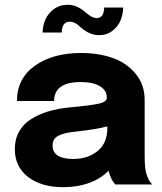

<svg xmlns="http://www.w3.org/2000/svg" viewBox="-20 -759 668 790"><path d="M486.8 -728Q486.3 -700.7 476.3 -675.8Q466.3 -650.9 443.1 -632.6Q419.9 -614.3 387.7 -614.3Q349.1 -614.3 313.5 -645.5Q304.2 -653.8 298.8 -658Q293.5 -662.1 284.9 -666Q276.4 -669.9 267.6 -669.9Q234.9 -669.9 233.9 -625H155.3Q155.8 -652.8 166.5 -678Q177.2 -703.1 201.4 -721.2Q225.6 -739.3 258.8 -739.3Q296.4 -739.3 331.1 -709Q357.9 -684.6 377.9 -684.6Q407.7 -684.6 408.7 -728ZM240.7 11.2Q150.9 11.2 95.9 -30.5Q41 -72.3 41 -146Q41 -186.5 58.8 -218Q76.7 -249.5 108.6 -269.3Q140.6 -289.1 179.4 -300.8Q218.3 -312.5 265.6 -316.9Q358.4 -325.7 388.9 -333Q419.4 -340.3 419.4 -356.9V-357.9Q419.4 -387.2 391.1 -404.3Q362.8 -421.4 312.5 -421.4Q202.6 -421.4 202.6 -343.3H49.8Q49.8 -436 123.5 -488.5Q197.3 -541 313.5 -541Q385.3 -541 443.4 -520.5Q501.5 -500 538.3 -455.3Q575.2 -410.6 575.2 -348.1V-118.7Q575.2 -66.4 582 -44.9Q591.3 -13.2 606.9 0H454.6Q440.4 -14.6 431.6 -40Q428.2 -49.3 426.3 -56.6Q396 -24.4 347.4 -6.6Q298.8 11.2 240.7 11.2ZM282.2 -105Q341.3 -105 381.6 -137.5Q421.9 -169.9 421.9 -234.4V-238.8Q367.7 -225.6 297.9 -218.3Q244.1 -213.4 220.2 -200.7Q196.3 -188 196.3 -160.2Q196.3 -105 282.2 -105Z"/></svg>

Font: Epilogue
Style: Bold
Weight: 700
Designer: Tyler Finck
Foundry: Etcetera Type Co
Version: Version 2.112